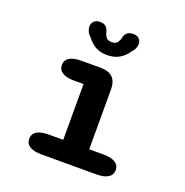

<svg xmlns="http://www.w3.org/2000/svg" viewBox="-123 -788 864 899"><g transform="rotate(20 309.5 -338.5)"><path d="M179 0Q140 0 120 -12.8Q100 -25.5 100 -49.5Q100 -73.5 120 -86.2Q140 -99 179 -99H251.5V-377H204Q165.5 -377 145.5 -389.8Q125.5 -402.5 125.5 -426.5Q125.5 -450.5 145.5 -463.2Q165.5 -476 204 -476H301.5Q381 -476 381 -397V-99H452Q490.5 -99 510.8 -86.2Q531 -73.5 531 -49.5Q531 -25.5 510.8 -12.8Q490.5 0 452 0ZM391.5 -677Q410 -677 420.2 -667Q430.5 -657 430.5 -640.5Q430.5 -631.5 426 -620Q421.5 -608.5 410.5 -597.5Q396.5 -574.5 370.8 -558.2Q345 -542 307 -542Q271.5 -542 247.5 -556.8Q223.5 -571.5 209.5 -592Q196 -603.5 190.5 -616.2Q185 -629 185 -639.5Q185 -656 195.8 -666.5Q206.5 -677 224 -677Q246.5 -677 256.2 -666.5Q266 -656 268.5 -642Q271.5 -629 279.5 -617.8Q287.5 -606.5 308 -606.5Q328.5 -606.5 336.2 -617.8Q344 -629 346.5 -642Q349 -656 358.8 -666.5Q368.5 -677 391.5 -677Z"/></g></svg>

Font: Sono Monospace SemiBold
Style: Regular
Weight: 600
Designer: Tyler Finck
Foundry: Tyler Finck
Version: Version 2.112